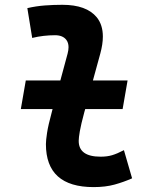

<svg xmlns="http://www.w3.org/2000/svg" viewBox="-20 -762 626 792"><path d="M65.9 -312 86.4 -430.2H229L258.8 -540.5Q262.7 -555.2 262.7 -567.4Q262.7 -585.4 253.9 -597.2Q239.3 -616.7 207 -616.7Q183.6 -616.7 159.9 -614Q136.2 -611.3 112.8 -605.5L92.8 -728.5Q128.9 -736.8 165 -739.5Q201.2 -742.2 237.3 -742.2Q336.4 -742.2 378.9 -690.9Q404.3 -659.7 404.3 -611.3Q404.3 -579.6 393.6 -540.5L363.3 -430.2H506.3L485.8 -312H331.5L328.1 -300.3Q314 -248 309.3 -220.7Q304.7 -193.4 304.7 -182.1Q303.7 -115.7 395 -115.7Q421.9 -115.7 442.4 -121.8Q462.9 -127.9 491.2 -142.6L524.9 -26.4Q490.7 -11.2 452.9 -0.7Q415 9.8 366.2 9.8Q169.4 9.8 169.4 -167.5Q169.4 -183.1 174.1 -213.9Q178.7 -244.6 193.8 -300.3L196.8 -312Z"/></svg>

Font: CaskaydiaCove NF
Style: Bold Italic
Weight: 700
Italic angle: -10°
Designer: Aaron Bell
Foundry: Saja Typeworks
Version: Version 2111.001; VTT 6.35;Nerd Fonts 3.2.1